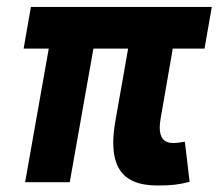

<svg xmlns="http://www.w3.org/2000/svg" viewBox="-20 -538 645 567"><path d="M444.8 9.8Q363.8 9.8 334 -36.1Q314.5 -65.4 314.5 -116.2Q314.5 -144 320.3 -178.2L358.4 -394.5H255.9L186 0H54.2L124 -394.5H49.8L71.3 -517.6H605.5L584 -394.5H490.2L454.1 -186.5Q451.7 -172.4 451.7 -161.1Q451.7 -115.7 491.2 -115.7Q498.5 -115.7 506.8 -116.7Q515.1 -117.7 525.9 -119.6L540 -1Q514.6 5.4 495.1 7.6Q475.6 9.8 444.8 9.8Z"/></svg>

Font: CaskaydiaCove NFP
Style: Bold Italic
Weight: 700
Italic angle: -10°
Designer: Aaron Bell
Foundry: Saja Typeworks
Version: Version 2111.001; VTT 6.35;Nerd Fonts 3.1.1